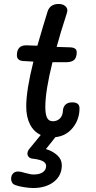

<svg xmlns="http://www.w3.org/2000/svg" viewBox="-20 -690 481 966"><path d="M258 1 211 60Q245 70 268 91Q291 112 291 141Q291 194 250.5 225Q210 256 147 256Q127 256 99.5 251.5Q72 247 56 241Q46 237 41 229Q36 221 36 210Q36 193 45.5 183Q55 173 70 173Q85 173 106 180Q134 188 149 188Q179 188 195.5 176.5Q212 165 212 145Q212 130 195.5 121Q179 112 142 108Q132 107 125 100Q118 93 118 83Q118 72 126 61L185 -11Q150 -27 131 -64Q112 -101 112 -155Q112 -236 148 -380L97 -383Q65 -385 65 -412Q65 -462 112 -462Q128 -462 168 -460Q199 -567 220 -634Q233 -670 275 -670Q295 -670 307 -660.5Q319 -651 319 -637Q319 -634 317 -626Q282 -518 265 -454Q305 -452 328 -452Q366 -452 366 -428Q366 -400 353 -388.5Q340 -377 313 -377H244Q208 -233 208 -151Q208 -116 216.5 -98Q225 -80 246 -80Q267 -80 281.5 -94Q296 -108 297 -137Q299 -154 310.5 -164.5Q322 -175 344 -175Q380 -175 380 -145Q380 -89 346 -47Q312 -5 258 0Z"/></svg>

Font: Mali Medium
Style: Italic
Weight: 500
Italic angle: -10°
Version: Version 1.000; ttfautohint (v1.6)